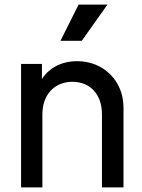

<svg xmlns="http://www.w3.org/2000/svg" viewBox="-20 -818 620 838"><path d="M72 0H165V-319C165 -407 220 -461 296 -461C372 -461 425 -408 425 -319V0H519V-349C519 -465 432 -551 317 -551C250 -551 195 -523 163 -473V-539H72ZM244 -640H337L449 -798H323Z"/></svg>

Font: Mluvka Medium
Style: Regular
Weight: 500
Designer: Modified by Jiří Krblich, Original typeface by Gumpita Rahayu
Foundry: Gumpita Rahayu & Jiří Krblich
Version: Version 2.000;Glyphs 3.1.1 (3134)